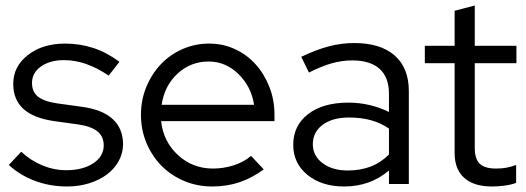

<svg xmlns="http://www.w3.org/2000/svg" viewBox="-20 -667 1908 696"><path d="M12 -69 57 -117Q91 -85 133.5 -67.5Q176 -50 220 -50Q280 -50 318 -75Q356 -100 356 -140Q356 -172 333.5 -190.5Q311 -209 263 -216L176 -228Q101 -239 64.5 -272.5Q28 -306 28 -363Q28 -426 81 -467.5Q134 -509 216 -509Q270 -509 318.5 -493Q367 -477 413 -443L374 -393Q332 -421 292.5 -435Q253 -449 212 -449Q161 -449 128.5 -426Q96 -403 96 -366Q96 -334 118 -316.5Q140 -299 189 -292L276 -280Q351 -270 388.5 -235.5Q426 -201 426 -144Q426 -112 410.5 -83.5Q395 -55 367.5 -34.5Q340 -14 303 -2.5Q266 9 223 9Q161 9 106.5 -11.5Q52 -32 12 -69Z M936 -53Q894 -22 848.5 -6.5Q803 9 749 9Q695 9 647.5 -11Q600 -31 565.5 -66Q531 -101 511 -148.5Q491 -196 491 -251Q491 -305 510.5 -352Q530 -399 563 -434Q596 -469 641.5 -489Q687 -509 738 -509Q788 -509 831.5 -489Q875 -469 906.5 -434Q938 -399 956.5 -352Q975 -305 975 -251V-228H564Q572 -154 625 -105Q678 -56 752 -56Q791 -56 828 -68Q865 -80 890 -102ZM736 -444Q671 -444 623.5 -400Q576 -356 566 -287H901Q891 -353 844.5 -398.5Q798 -444 736 -444Z M1228 9Q1146 9 1094.5 -33Q1043 -75 1043 -142Q1043 -212 1097 -253.5Q1151 -295 1243 -295Q1283 -295 1320.5 -286Q1358 -277 1390 -261V-327Q1390 -387 1356 -417.5Q1322 -448 1257 -448Q1220 -448 1182.5 -437.5Q1145 -427 1100 -404L1072 -461Q1126 -487 1172 -499Q1218 -511 1264 -511Q1359 -511 1410.5 -466Q1462 -421 1462 -337V0H1390V-49Q1356 -20 1315.5 -5.5Q1275 9 1228 9ZM1114 -144Q1114 -102 1149.5 -75.5Q1185 -49 1241 -49Q1286 -49 1323 -63Q1360 -77 1390 -107V-201Q1359 -222 1323.5 -231.5Q1288 -241 1245 -241Q1185 -241 1149.5 -214.5Q1114 -188 1114 -144Z M1628 -112V-438H1520V-501H1628V-628L1701 -647V-501H1852V-438H1701V-131Q1701 -91 1719 -73.5Q1737 -56 1778 -56Q1799 -56 1815.5 -59Q1832 -62 1851 -69V-4Q1832 3 1808.5 6Q1785 9 1763 9Q1698 9 1663 -22Q1628 -53 1628 -112Z"/></svg>

Font: Red Hat Display
Style: Regular
Weight: 400
Designer: Pentagram / MCKL
Foundry: Pentagram / MCKL
Version: Version 1.003; Red Hat Display